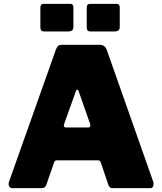

<svg xmlns="http://www.w3.org/2000/svg" viewBox="-20 -974 839 994"><path d="M360 -936V-835Q360 -822 353 -816.5Q346 -811 331 -811H211Q198 -811 193.5 -816.5Q189 -822 189 -833V-934Q189 -954 205 -954H344Q360 -954 360 -936ZM600 -936V-835Q600 -822 593 -816.5Q586 -811 571 -811H451Q438 -811 433.5 -816.5Q429 -822 429 -833V-934Q429 -954 445 -954H584Q600 -954 600 -936ZM43 0Q32 0 27 -10.5Q22 -21 28 -37L270 -719Q275 -731 281 -736.5Q287 -742 300 -742H497Q523 -742 533 -715L773 -34Q777 -24 773.5 -12Q770 0 759 0H563Q546 0 541 -17L502 -132Q500 -137 497.5 -140.5Q495 -144 487 -144H275Q263 -144 260 -133L219 -15Q217 -9 211.5 -4.5Q206 0 195 0H43ZM437 -314Q452 -314 446 -334L386 -505Q384 -510 380 -510Q376 -510 374 -505L313 -335Q305 -314 323 -314Z"/></svg>

Font: Libre Franklin Black
Style: Regular
Weight: 900
Designer: Pablo Impallari, Rodrigo Fuenzalida, Nhung Nguyen
Foundry: Impallari Type
Version: Version 3.000